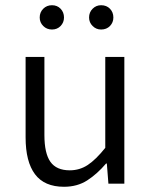

<svg xmlns="http://www.w3.org/2000/svg" viewBox="-20 -703 580 735"><path d="M225 12Q150 12 114 -36Q78 -84 78 -177V-485H150V-186Q150 -116 173 -83.5Q196 -51 247 -51Q285 -51 316 -71.5Q347 -92 383 -137V-485H456V0H395L389 -77H386Q352 -37 314 -12.5Q276 12 225 12ZM367 -590Q348 -590 334.5 -603.5Q321 -617 321 -636Q321 -656 334.5 -669.5Q348 -683 367 -683Q388 -683 401 -669.5Q414 -656 414 -636Q414 -617 401 -603.5Q388 -590 367 -590ZM179 -590Q159 -590 145.5 -603.5Q132 -617 132 -636Q132 -656 145.5 -669.5Q159 -683 179 -683Q199 -683 212 -669.5Q225 -656 225 -636Q225 -617 212 -603.5Q199 -590 179 -590Z"/></svg>

Font: Assistant ExtraLight
Style: Regular
Weight: 400
Version: Version 3.000